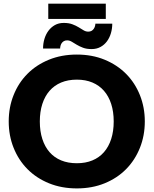

<svg xmlns="http://www.w3.org/2000/svg" viewBox="-20 -1040 854 1068"><path d="M785.5 -364.5Q785.5 -285.5 758.2 -217.5Q731 -149.5 681.5 -99.2Q632 -49 562.2 -20.5Q492.5 8 407.5 8Q322.5 8 252.5 -20.5Q182.5 -49 132.8 -99.2Q83 -149.5 55.8 -217.5Q28.5 -285.5 28.5 -364.5Q28.5 -443.5 55.8 -511.5Q83 -579.5 132.8 -629.5Q182.5 -679.5 252.5 -708Q322.5 -736.5 407.5 -736.5Q492.5 -736.5 562.2 -707.8Q632 -679 681.5 -629Q731 -579 758.2 -511Q785.5 -443 785.5 -364.5ZM612.5 -364.5Q612.5 -418.5 598.5 -461.8Q584.5 -505 558.2 -535Q532 -565 494 -581Q456 -597 407.5 -597Q358.5 -597 320.2 -581Q282 -565 255.8 -535Q229.5 -505 215.5 -461.8Q201.5 -418.5 201.5 -364.5Q201.5 -310 215.5 -266.8Q229.5 -223.5 255.8 -193.5Q282 -163.5 320.2 -147.8Q358.5 -132 407.5 -132Q456 -132 494 -147.8Q532 -163.5 558.2 -193.5Q584.5 -223.5 598.5 -266.8Q612.5 -310 612.5 -364.5ZM248.5 -1019.5H568.5V-934.5H248.5ZM470.5 -864Q481.5 -864 489 -868.2Q496.5 -872.5 501.2 -879.2Q506 -886 508.2 -893.8Q510.5 -901.5 510.5 -908.5H604.5Q604.5 -881 597 -855.5Q589.5 -830 575 -810.2Q560.5 -790.5 539 -778.8Q517.5 -767 489.5 -767Q461.5 -767 441.8 -774.5Q422 -782 406.8 -791.2Q391.5 -800.5 379 -808Q366.5 -815.5 353.5 -815.5Q342.5 -815.5 335 -811Q327.5 -806.5 323 -799.8Q318.5 -793 316.5 -785Q314.5 -777 314.5 -770H219.5Q219.5 -797.5 227 -823Q234.5 -848.5 249.2 -868.5Q264 -888.5 285.2 -900.5Q306.5 -912.5 334.5 -912.5Q362.5 -912.5 382.5 -905Q402.5 -897.5 417.5 -888.2Q432.5 -879 445 -871.5Q457.5 -864 470.5 -864Z"/></svg>

Font: Lato ExtraBold
Style: Regular
Weight: 800
Designer: Lukasz Dziedzic with Adam Twardoch and Botio Nikoltchev
Foundry: tyPoland Lukasz Dziedzic
Version: Version 2.015; 2015-08-06; http://www.latofonts.com/